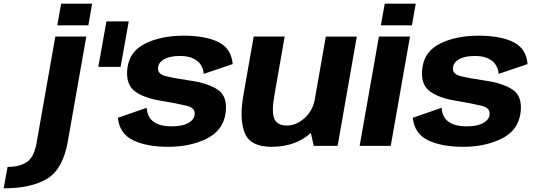

<svg xmlns="http://www.w3.org/2000/svg" viewBox="-180 -791 2910 1041"><path d="M-160 230Q-11.5 230 74.8 178.5Q161 127 187.5 -23.5L288 -593H120L18.5 -17Q4.5 62 -35 88Q-74.5 114 -139 114ZM151.5 -771 130.5 -653.5H299L319.5 -771Z M353 -428.5H474L518 -675H397Z M732.5 5Q850.5 5 939.8 -38.8Q1029 -82.5 1043 -176.5Q1055.5 -266 1002.8 -303.2Q950 -340.5 841.5 -355.5Q763.5 -367 717.8 -378.5Q672 -390 677 -426Q681 -454 711.5 -470.8Q742 -487.5 796.5 -487.5Q854.5 -487.5 887.8 -461.8Q921 -436 924.5 -390.5L1081.5 -443.5Q1074.5 -528 1004.5 -562.8Q934.5 -597.5 815 -597.5Q696 -597.5 610.2 -556.2Q524.5 -515 511.5 -426.5Q498.5 -336.5 550.2 -297Q602 -257.5 703.5 -243Q785.5 -229 833.2 -217.2Q881 -205.5 875 -167.5Q871 -140 839 -123Q807 -106 751 -106Q687.5 -106 653 -130.8Q618.5 -155.5 615.5 -206.5L459 -152.5Q468 -66 541.8 -30.5Q615.5 5 732.5 5Z M1521 0H1650.5L1754.5 -592.5H1586.5L1499.5 -97ZM1363.5 -593H1195.5L1139 -271Q1117 -145 1147 -70Q1177 5 1293 5Q1422 5 1506.5 -71.2Q1591 -147.5 1605 -226L1529 -260.5Q1517 -192 1472 -151.2Q1427 -110.5 1375 -110.5Q1325 -110.5 1308 -145.5Q1291 -180.5 1308.5 -279Z M1770 0H1938.5L2043 -593H1874.5ZM1906 -771 1885 -653.5H2053.5L2074 -771Z M2331.5 5Q2449.5 5 2538.8 -38.8Q2628 -82.5 2642 -176.5Q2654.5 -266 2601.8 -303.2Q2549 -340.5 2440.5 -355.5Q2362.5 -367 2316.8 -378.5Q2271 -390 2276 -426Q2280 -454 2310.5 -470.8Q2341 -487.5 2395.5 -487.5Q2453.5 -487.5 2486.8 -461.8Q2520 -436 2523.5 -390.5L2680.5 -443.5Q2673.5 -528 2603.5 -562.8Q2533.5 -597.5 2414 -597.5Q2295 -597.5 2209.2 -556.2Q2123.5 -515 2110.5 -426.5Q2097.5 -336.5 2149.2 -297Q2201 -257.5 2302.5 -243Q2384.5 -229 2432.2 -217.2Q2480 -205.5 2474 -167.5Q2470 -140 2438 -123Q2406 -106 2350 -106Q2286.5 -106 2252 -130.8Q2217.5 -155.5 2214.5 -206.5L2058 -152.5Q2067 -66 2140.8 -30.5Q2214.5 5 2331.5 5Z"/></svg>

Font: Anybody UltraCondensed Thin
Style: Bold Italic
Weight: 700
Italic angle: -10°
Version: Version 1.111